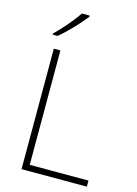

<svg xmlns="http://www.w3.org/2000/svg" viewBox="-139 -1024 787 1099"><g transform="rotate(15 255.0 -475.0)"><path d="M102 0V-714H141V-36H489V0ZM251 -942Q234 -921 209.5 -893.5Q185 -866 157 -838.5Q129 -811 104 -790H75V-797Q96 -817 121 -844.5Q146 -872 168.5 -900Q191 -928 205 -950H251Z"/></g></svg>

Font: Noto Sans Gujarati UI ExtraLight
Style: Regular
Weight: 200
Designer: Jelle Bosma - Monotype Design Team, Universal Thirst
Foundry: Monotype Imaging Inc.
Version: Version 2.106; ttfautohint (v1.8.4.7-5d5b)